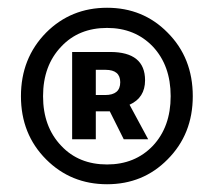

<svg xmlns="http://www.w3.org/2000/svg" viewBox="-20 -831 552 495"><path d="M99 -420Q34 -485 34 -583Q34 -681 99 -747Q163 -811 256 -811Q349 -811 412 -747Q477 -682 477 -583Q477 -485 412 -420Q349 -356 256 -356Q163 -356 99 -420ZM374 -455Q420 -504 420 -583Q420 -662 374 -711Q328 -759 256 -759Q183 -759 138 -711Q91 -662 91 -583Q91 -504 138 -455Q183 -407 256 -407Q328 -407 374 -455ZM166 -697H264Q354 -697 354 -624Q354 -579 314 -561L362 -472H299L263 -544H227V-472H166ZM251 -586Q290 -586 290 -619Q290 -651 252 -651H227V-586Z"/></svg>

Font: Noto Sans Tobesmart edit
Style: Bold
Weight: 700
Designer: Ryoko NISHIZUKA  (kana & ideographs); Paul D. Hunt (Latin, Greek & Cyrillic); Wenlong ZHANG  (bopomofo); Sandoll Communi
Foundry: Adobe Systems Incorporated
Version: Version 1.005 Oct 7, 2021